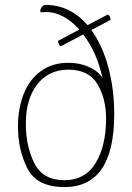

<svg xmlns="http://www.w3.org/2000/svg" viewBox="-20 -748 537 780"><path d="M444 -284Q444 12 242 12Q130 12 91.5 -63.5Q53 -139 53 -234Q53 -308 76.5 -367Q100 -426 146.5 -459.5Q193 -493 258 -493Q301 -493 338 -477.5Q375 -462 396 -433Q373 -537 318 -608L227 -560Q216 -568 216 -582L302 -628Q272 -662 237.5 -680.5Q203 -699 170 -699L145 -698Q141 -707 148.5 -717.5Q156 -728 165 -728Q264 -728 336 -646L418 -689Q429 -684 429 -667L351 -626Q396 -564 420 -475Q444 -386 444 -284ZM411 -266Q411 -347 376 -406Q341 -465 258 -465Q178 -465 131.5 -405.5Q85 -346 85 -246Q85 -154 119.5 -85Q154 -16 241 -16Q327 -16 369 -86.5Q411 -157 411 -266Z"/></svg>

Font: Arima Madurai Thin
Style: Regular
Weight: 250
Designer: Joana Correia and Natanael Gama
Foundry: NDISCOVER
Version: Version 1.020; ttfautohint (v1.5) -l 7 -r 28 -G 50 -x 13 -D 